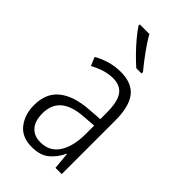

<svg xmlns="http://www.w3.org/2000/svg" viewBox="-239 -834 912 912"><g transform="rotate(45 217.5 -377.5)"><path d="M219 -542Q295 -542 329.5 -497.5Q364 -453 364 -359V0H322L314 -85H312Q293 -44 261 -17Q229 10 172 10Q106 10 72.5 -33Q39 -76 39 -139Q39 -219 90.5 -260.5Q142 -302 238 -309L309 -314V-355Q309 -431 286 -463Q263 -495 214 -495Q161 -495 99 -461L81 -504Q112 -522 147 -532Q182 -542 219 -542ZM244 -267Q95 -257 95 -140Q95 -88 119 -61.5Q143 -35 185 -35Q247 -35 278.5 -84Q310 -133 310 -216V-272ZM188 -765Q208 -729 238 -688Q268 -647 294 -616V-606H259Q237 -625 211 -651.5Q185 -678 161.5 -706Q138 -734 123 -757V-765Z"/></g></svg>

Font: Noto Sans Lao Condensed Light
Style: Regular
Weight: 300
Width: 3
Designer: Monotype Design Team
Foundry: Monotype Imaging Inc.
Version: Version 2.003; ttfautohint (v1.8.4.7-5d5b)